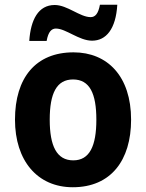

<svg xmlns="http://www.w3.org/2000/svg" viewBox="-20 -777 615 807"><path d="M103 -605H176C183 -644 197 -657 215 -657C257 -657 312 -606 367 -606C426 -606 467 -655 473 -757H400C393 -719 380 -705 361 -705C316 -705 263 -756 210 -756C141 -756 109 -694 103 -605ZM531 -274C531 -456 432 -557 289 -557C130 -557 43 -450 43 -274C43 -102 137 10 286 10C446 10 531 -103 531 -274ZM189 -274C189 -385 218 -443 287 -443C357 -443 385 -384 385 -274C385 -164 357 -103 288 -103C218 -103 189 -164 189 -274Z"/></svg>

Font: Noto Sans Lao Looped SemiCondensed
Style: Bold
Weight: 700
Width: 4
Designer: Mark Frömberg, Ben Mitchell
Foundry: The Fontpad Ltd
Version: Version 1.002